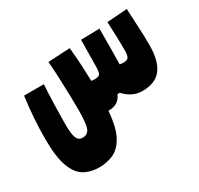

<svg xmlns="http://www.w3.org/2000/svg" viewBox="-114 -457 814 784"><g transform="rotate(-30 293.0 -65.0)"><path d="M147.5 187Q106.9 187 76.7 169.7Q46.4 152.3 29.5 106.4Q12.7 60.5 12.7 -23.9Q12.7 -120.6 26.4 -220.7H119.6Q116.7 -173.3 115.2 -121.6Q113.8 -69.8 113.8 -36.1Q113.8 12.7 121.6 30.3Q129.4 47.9 148.9 47.9Q172.4 47.9 181.2 26.4Q189.9 4.9 189.9 -61.5Q189.9 -87.4 189 -126.2Q188 -165 186.3 -208Q184.6 -251 181.2 -290L284.7 -295.4Q289.1 -252 291.3 -211.2Q293.5 -170.4 294.4 -135.3Q304.2 -134.3 310.5 -134.3Q329.1 -134.3 334.5 -142.1Q339.8 -149.9 340.3 -174.8Q340.8 -206.5 341.1 -238.3Q341.3 -270 341.8 -301.8L429.7 -303.7Q429.7 -297.4 429.7 -291Q429.7 -284.7 429.7 -278.3Q429.7 -242.2 429.4 -205.6Q429.2 -168.9 428.2 -136.2Q437.5 -134.3 446.8 -134.3Q463.9 -134.3 469.5 -143.3Q475.1 -152.3 475.1 -173.3Q475.1 -200.7 474.4 -234.1Q473.6 -267.6 471.2 -310.5L566.4 -317.4Q568.8 -268.1 571 -226.8Q573.2 -185.5 573.2 -143.6Q573.2 -69.8 545.2 -32.5Q517.1 4.9 455.6 4.9Q407.2 4.9 370.6 -35.2H359.9Q341.8 4.9 298.8 4.9Q296.4 4.9 293.9 4.9Q287.6 83 265.4 122.1Q243.2 161.1 211.9 174.1Q180.7 187 147.5 187Z"/></g></svg>

Font: Cascadia Mono PL
Style: Bold
Weight: 700
Monospace: yes
Designer: Aaron Bell
Foundry: Saja Typeworks
Version: Version 2404.023; ttfautohint (v1.8.4)